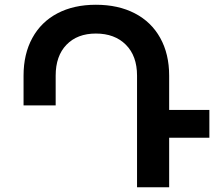

<svg xmlns="http://www.w3.org/2000/svg" viewBox="-20 -787 900 807"><path d="M860 -208H691V0H556V-469Q556 -552 509 -599Q462 -646 383 -646Q305 -646 259.5 -599Q214 -552 214 -469V-344H79V-469Q79 -560 116 -627.5Q153 -695 221.5 -731Q290 -767 383 -767Q477 -767 546.5 -731Q616 -695 653.5 -627.5Q691 -560 691 -469V-325H860Z"/></svg>

Font: Montserrat arm2 Medium
Style: Regular
Weight: 500
Designer: Julieta Ulanovsky
Foundry: Julieta Ulanovsky
Version: Version 6.000